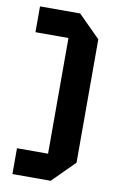

<svg xmlns="http://www.w3.org/2000/svg" viewBox="-82 -745 480 791"><g transform="rotate(10 158.5 -350.0)"><path d="M280 -608V-92L188 0H28V-108H158V-592H20V-700H188Z"/></g></svg>

Font: Tektur Condensed Medium
Style: Regular
Weight: 500
Width: 3
Designer: Adam Jagosz
Foundry: Adam Jagosz
Version: Version 1.005;gftools[0.9.30]